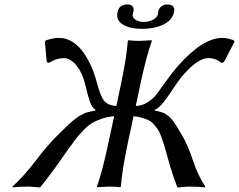

<svg xmlns="http://www.w3.org/2000/svg" viewBox="-20 -826 1059 850"><path d="M679.2 -763.2Q679.7 -766.1 680.2 -770.8Q680.7 -775.4 680.7 -775.9Q683.1 -788.1 693.6 -797.1Q704.1 -806.2 720.2 -806.2Q757.3 -806.2 750.5 -772.9Q742.7 -735.8 702.6 -717Q662.6 -698.2 609.4 -698.2Q556.2 -698.2 524.2 -717.3Q492.2 -736.3 500.5 -772.9Q507.3 -806.2 544.4 -806.2Q560.5 -806.2 567.1 -797.4Q573.7 -788.6 570.8 -775.9Q570.8 -774.9 569.3 -770.3Q567.9 -765.6 567.4 -763.2Q564.5 -750 578.4 -739.5Q592.3 -729 616.2 -729Q640.1 -729 658.2 -739.3Q676.3 -749.5 679.2 -763.2ZM284.7 -168.9Q276.4 -157.7 258.5 -131.8Q240.7 -106 229.7 -90.8Q218.8 -75.7 199 -49.3Q179.2 -22.9 157.2 3.9Q114.3 0 110.8 0Q64 0 37.1 3.9L35.2 0Q85.9 -45.9 140.6 -117.9Q195.3 -189.9 244.6 -236.8Q249 -241.2 262 -253.7Q274.9 -266.1 278.3 -269.5Q281.7 -272.9 292.5 -282.7Q303.2 -292.5 306.9 -294.9Q310.5 -297.4 319.8 -304.7Q329.1 -312 334.2 -314.2Q339.4 -316.4 348.4 -321.3Q357.4 -326.2 365 -328.1Q372.6 -330.1 382.3 -332.8Q392.1 -335.4 402.8 -336.9L403.3 -339.8Q387.2 -348.6 378.2 -375.2Q369.1 -401.9 360.1 -440.4Q351.1 -479 339.8 -502Q323.2 -535.6 302.7 -552.2Q282.2 -568.8 263.7 -568.8Q230.5 -568.8 197.3 -547.9L187 -550.8L178.7 -642.1L184.6 -647.9Q189.9 -649.4 197.8 -651.6Q205.6 -653.8 208.7 -654.5Q211.9 -655.3 217.3 -656.2Q222.7 -657.2 228 -657.7Q233.4 -658.2 240.7 -658.2Q327.6 -658.2 384.8 -530.8Q394.5 -508.8 403.1 -480Q411.6 -451.2 417 -432.4Q422.4 -413.6 431.2 -395.3Q439.9 -377 455.6 -367.4Q471.2 -357.9 495.1 -356.9L513.7 -444.8Q541 -574.2 545.9 -645L548.8 -647.9Q565.4 -645 599.1 -645L651.9 -647.9L652.3 -645Q627.9 -578.6 599.6 -444.8L581.1 -356.9Q610.8 -357.9 635.5 -374.5Q660.2 -391.1 675.3 -411.4Q690.4 -431.6 716.8 -468.8Q743.2 -505.9 765.1 -530.8Q876 -657.7 962.9 -658.2Q970.7 -658.2 975.8 -657.7Q981 -657.2 985.8 -656.2Q990.7 -655.3 993.4 -654.5Q996.1 -653.8 1002.9 -651.6Q1009.8 -649.4 1014.6 -647.9L1018.6 -642.1L971.2 -550.8L959.5 -547.9Q935.5 -568.8 901.9 -568.8Q859.4 -568.8 797.9 -502Q776.9 -479 751.5 -440.4Q726.1 -401.9 705.6 -375.2Q685.1 -348.6 665.5 -339.8L664.6 -336.9Q674.3 -335 683.1 -332.5Q691.9 -330.1 698.5 -328.1Q705.1 -326.2 712.2 -321.3Q719.2 -316.4 723.1 -314.2Q727.1 -312 733.6 -304.7Q740.2 -297.4 742.7 -295.2Q745.1 -293 752 -282.5Q758.8 -272 760.3 -269.5Q761.7 -267.1 770 -253.9Q778.3 -240.7 780.3 -236.8Q809.6 -189.9 833.5 -117.9Q857.4 -45.9 889.2 0L885.3 3.9Q859.9 0 813 0Q810.1 0 765.1 3.9Q754.9 -22.9 746.1 -49.3Q737.3 -75.7 732.9 -90.8Q728.5 -106 721.2 -132.1Q713.9 -158.2 710.9 -168.9Q704.6 -190.9 701.2 -201.2Q697.8 -211.4 690.7 -229Q683.6 -246.6 677.5 -255.1Q671.4 -263.7 660.9 -275.6Q650.4 -287.6 638.4 -293.5Q626.5 -299.3 609.4 -304.4Q592.3 -309.6 571.3 -311.5L547.4 -200.2Q520 -70.8 515.1 0L512.2 2.9Q495.6 0 461.9 0L409.2 2.9V0Q433.6 -67.9 461.4 -200.2L485.4 -311.5Q455.1 -309.1 429.4 -300Q403.8 -291 386.7 -280.8Q369.6 -270.5 349.1 -249Q328.6 -227.5 317.6 -213.4Q306.6 -199.2 284.7 -168.9Z"/></svg>

Font: Linux Biolinum
Style: Italic
Weight: 400
Italic angle: -12°
Designer: Philipp H. Poll
Foundry: Philipp H. Poll
Version: Version 1.1.3 ; ttfautohint (v0.9)